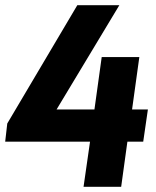

<svg xmlns="http://www.w3.org/2000/svg" viewBox="-21 -720 603 740"><path d="M301 0 326 -174H-1L7 -244L277 -700H439L197 -298H343L371 -500H516L488 -298H549L531 -174H470L446 0Z"/></svg>

Font: Finlandica
Style: Bold Italic
Weight: 700
Italic angle: -8°
Designer: Niklas Ekholm, Juho Hiilivirta, Jaakko Suomalainen
Foundry: Helsinki Type Studio
Version: Version 1.064; ttfautohint (v1.8.4.7-5d5b)